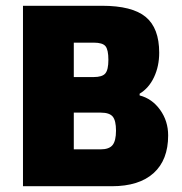

<svg xmlns="http://www.w3.org/2000/svg" viewBox="-20 -645 630 665"><path d="M59.6 -625H333Q437.8 -625 484.6 -586.4Q531.4 -547.7 531.4 -462.4Q531.4 -415.8 513.5 -377.7Q495.6 -339.7 463.6 -320.5V-314.5Q506.8 -303.3 534.6 -264.5Q562.4 -225.7 562.4 -176Q562.4 -91 512.1 -45.5Q461.7 0 367.3 0H59.6ZM235.6 -55.4 163.2 -127.7H328.2Q358 -127.7 369.9 -142.6Q381.8 -157.4 381.8 -192.6Q381.8 -227.4 370.4 -241.2Q359 -254.9 329.2 -254.9H219.6V-378.1H304.3Q334.1 -378.1 344.7 -390.6Q355.4 -403.1 355.4 -437.8Q355.4 -473 345.2 -485.2Q335.1 -497.3 304.5 -497.3H163.2L235.6 -569.6Z"/></svg>

Font: Changa
Style: Regular
Weight: 400
Designer: Eduardo Rodriguez Tunni
Foundry: Eduardo Rodriguez Tunni
Version: Version 3.003